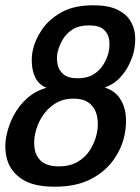

<svg xmlns="http://www.w3.org/2000/svg" viewBox="-21 -696 531 726"><path d="M103 -506Q111 -544 137 -583Q163 -622 210.5 -649Q258 -676 332 -676Q387 -676 420.5 -660.5Q454 -645 470.5 -619.5Q487 -594 489.5 -564Q492 -534 486 -506Q482 -484 468.5 -455Q455 -426 432 -401.5Q409 -377 375 -365Q413 -353 432 -324.5Q451 -296 454.5 -260Q458 -224 450 -186Q440 -136 408 -91Q376 -46 321 -18Q266 10 186 10Q106 10 63 -18Q20 -46 6.5 -91Q-7 -136 4 -186Q12 -224 31 -260Q50 -296 81 -324Q112 -352 155 -364Q126 -376 113.5 -401Q101 -426 99.5 -455Q98 -484 103 -506ZM197 -500Q192 -477 196.5 -453.5Q201 -430 219 -415Q237 -400 273 -400Q309 -400 333 -415Q357 -430 371 -453.5Q385 -477 390 -500Q395 -524 391.5 -547Q388 -570 370.5 -585Q353 -600 315 -600Q278 -600 254 -585Q230 -570 216.5 -547Q203 -524 197 -500ZM112 -191Q105 -159 110.5 -130.5Q116 -102 137.5 -84.5Q159 -67 202 -67Q244 -67 273.5 -84.5Q303 -102 320.5 -130.5Q338 -159 345 -191Q352 -224 346.5 -254Q341 -284 319.5 -303.5Q298 -323 257 -323Q216 -323 186 -303.5Q156 -284 137.5 -254Q119 -224 112 -191Z"/></svg>

Font: Epunda Sans Medium
Style: Italic
Weight: 500
Italic angle: -12.0243°
Designer: Simon Atzbach
Foundry: typofactur
Version: Version 2.204; ttfautohint (v1.8.4.7-5d5b)